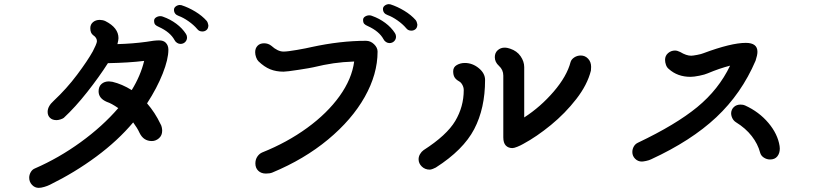

<svg xmlns="http://www.w3.org/2000/svg" viewBox="-20 -877 3957 927"><path d="M755 -278Q759 -272 761 -262.5Q763 -253 763 -246Q763 -223 747.5 -209.5Q732 -196 713 -196Q673 -196 654 -235Q643 -259 623 -286Q549 -198 445 -121Q341 -44 221 15Q209 21 193.5 25.5Q178 30 167 30Q148 30 134.5 15.5Q121 1 121 -19Q121 -33 128.5 -46Q136 -59 149 -64Q264 -114 369.5 -190.5Q475 -267 551 -355Q518 -378 496 -385Q456 -402 456 -436Q456 -459 470 -471.5Q484 -484 506 -484Q511 -484 523 -482Q569 -471 616 -442Q659 -512 676 -583Q603 -574 501 -572Q459 -506 401 -432.5Q343 -359 288 -308Q283 -304 272 -300.5Q261 -297 253 -297Q233 -297 221.5 -308Q210 -319 210 -337Q210 -364 239 -390Q302 -449 352.5 -516.5Q403 -584 428 -629Q435 -642 441.5 -657Q448 -672 448 -678Q448 -695 430 -707Q416 -717 416 -741Q416 -759 429 -770Q442 -781 462 -781Q468 -781 475.5 -779.5Q483 -778 489 -775Q552 -743 552 -693Q552 -684 547 -664Q620 -666 686 -675Q725 -682 748 -682Q769 -682 780 -671Q793 -658 793 -637Q793 -591 765.5 -521.5Q738 -452 690 -378Q729 -333 755 -278ZM932 -737Q915 -757 890 -774.5Q865 -792 843 -800Q820 -808 820 -830Q820 -839 828 -845.5Q836 -852 847 -853Q853 -853 856 -852Q890 -841 923 -821Q956 -801 978 -776Q984 -768 986 -755Q986 -740 977.5 -732.5Q969 -725 957 -725Q941 -725 932 -737ZM823 -683Q802 -722 747 -747Q735 -752 729.5 -758Q724 -764 724 -777Q724 -787 733.5 -793Q743 -799 754 -799Q762 -799 768 -796Q802 -784 831 -762.5Q860 -741 878 -713Q883 -705 883 -696Q883 -683 874 -674Q865 -665 851 -665Q843 -665 835 -670Q827 -675 823 -683Z M1213 -88Q1213 -107 1222.5 -121Q1232 -135 1246 -141Q1366 -189 1463 -259.5Q1560 -330 1619.5 -413Q1679 -496 1690 -580Q1635 -578 1590.5 -571.5Q1546 -565 1492 -552Q1480 -549 1422 -540Q1364 -531 1349 -531Q1313 -531 1284.5 -542.5Q1256 -554 1228 -581Q1221 -588 1216.5 -600.5Q1212 -613 1212 -625Q1212 -644 1223.5 -656Q1235 -668 1255 -668Q1275 -668 1290 -656Q1321 -628 1349 -628Q1368 -628 1414 -636Q1460 -644 1485 -650Q1623 -680 1747 -680Q1769 -680 1786 -663.5Q1803 -647 1803 -628Q1803 -519 1741 -409Q1679 -299 1564 -203.5Q1449 -108 1295 -44Q1283 -39 1264 -39Q1241 -39 1227 -52.5Q1213 -66 1213 -88ZM1941 -741Q1924 -761 1899 -778.5Q1874 -796 1852 -804Q1829 -812 1829 -834Q1829 -843 1837 -849.5Q1845 -856 1856 -857Q1862 -857 1865 -856Q1899 -845 1932 -825Q1965 -805 1987 -780Q1993 -772 1995 -759Q1995 -744 1986.5 -736.5Q1978 -729 1966 -729Q1950 -729 1941 -741ZM1832 -687Q1811 -726 1756 -751Q1744 -756 1738.5 -762Q1733 -768 1733 -781Q1733 -791 1742.5 -797Q1752 -803 1763 -803Q1771 -803 1777 -800Q1811 -788 1840 -766.5Q1869 -745 1887 -717Q1892 -709 1892 -700Q1892 -687 1883 -678Q1874 -669 1860 -669Q1852 -669 1844 -674Q1836 -679 1832 -687Z M2834 -554Q2834 -541 2833 -536Q2816 -468 2762.5 -399Q2709 -330 2640 -273.5Q2571 -217 2506 -182Q2494 -175 2478 -168.5Q2462 -162 2454 -162Q2434 -162 2422 -174.5Q2410 -187 2410 -214V-512Q2410 -540 2389 -559Q2369 -577 2369 -601Q2369 -622 2383 -634.5Q2397 -647 2416 -647Q2423 -647 2430.5 -645.5Q2438 -644 2443 -642Q2476 -631 2493.5 -605.5Q2511 -580 2511 -553V-310Q2590 -361 2653.5 -435Q2717 -509 2735 -578Q2739 -591 2753 -600Q2767 -609 2784 -609Q2805 -609 2819.5 -593.5Q2834 -578 2834 -554ZM2322 -491Q2322 -354 2269.5 -253.5Q2217 -153 2084 -68Q2079 -65 2069.5 -61.5Q2060 -58 2055 -58Q2032 -58 2016.5 -73Q2001 -88 2001 -108Q2001 -121 2008 -133Q2015 -145 2025 -152Q2137 -224 2178 -293Q2219 -362 2219 -442Q2219 -455 2212.5 -467Q2206 -479 2197 -484Q2181 -493 2174.5 -504Q2168 -515 2168 -533Q2168 -553 2185.5 -563Q2203 -573 2224 -573Q2261 -573 2291.5 -548Q2322 -523 2322 -491Z M3628 -584Q3560 -425 3438.5 -311Q3317 -197 3124 -108Q3114 -103 3099.5 -100Q3085 -97 3079 -97Q3060 -97 3046.5 -110.5Q3033 -124 3033 -143Q3033 -157 3040 -169.5Q3047 -182 3060 -188Q3243 -275 3346.5 -360Q3450 -445 3505 -560Q3454 -547 3397 -523Q3384 -517 3357 -511.5Q3330 -506 3314 -506Q3251 -506 3209 -544Q3200 -551 3195.5 -563.5Q3191 -576 3191 -588Q3191 -608 3205.5 -620.5Q3220 -633 3239 -633Q3250 -633 3264 -626Q3294 -608 3317 -608Q3325 -608 3346 -612Q3367 -616 3376 -620Q3510 -670 3581 -670Q3637 -670 3637 -627Q3637 -611 3628 -584ZM3745 -160Q3745 -137 3733 -122Q3721 -107 3698 -107Q3682 -107 3668 -116Q3654 -125 3650 -140Q3639 -182 3609.5 -220Q3580 -258 3533 -287Q3522 -294 3516 -306Q3510 -318 3510 -331Q3511 -349 3523.5 -360.5Q3536 -372 3555 -372Q3569 -372 3577 -368Q3645 -337 3690 -283.5Q3735 -230 3744 -172Q3745 -168 3745 -160Z"/></svg>

Font: Tsukimi Rounded SemiBold
Style: Regular
Weight: 600
Designer: Takashi Funayama
Foundry: Takashi Funayama
Version: Version 1.032; ttfautohint (v1.8.3)